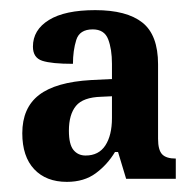

<svg xmlns="http://www.w3.org/2000/svg" viewBox="-20 -739 386 379"><path d="M112 -380Q71 -380 47.5 -405Q24 -430 24 -476Q24 -526 57 -551.5Q90 -577 160 -581L201 -583V-613Q201 -642 193.5 -661.5Q186 -681 163 -681Q137 -681 130.5 -660Q124 -639 124 -613Q82 -613 63.5 -619Q45 -625 45 -647Q45 -680 76.5 -699.5Q108 -719 168 -719Q230 -719 261 -694.5Q292 -670 292 -612V-465Q292 -443 300 -434.5Q308 -426 327 -426V-386H229L213 -439H207Q192 -414 169 -397Q146 -380 112 -380ZM149 -432Q175 -432 188 -452Q201 -472 201 -506V-549L180 -548Q144 -547 130 -530Q116 -513 116 -481Q116 -454 125 -443Q134 -432 149 -432Z"/></svg>

Font: Noto Serif Tamil ExtraCondensed
Style: Bold
Weight: 700
Width: 2
Designer: Indian Type Foundry, Tom Grace, and the Monotype Design Team
Foundry: Monotype Imaging Inc.
Version: Version 2.004; ttfautohint (v1.8.4.7-5d5b)